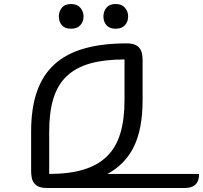

<svg xmlns="http://www.w3.org/2000/svg" viewBox="-20 -936 1011 956"><path d="M690 -437Q690 -295 647 -206.5Q604 -118 515 -70H971Q971 -48 965 -34.5Q959 -21 949 -13.5Q939 -6 926.5 -3Q914 0 901 0H214Q189 0 173.5 -6.5Q158 -13 149.5 -24.5Q141 -36 138 -51.5Q135 -67 135 -84V-282Q135 -397 164 -480Q193 -563 251.5 -616Q310 -669 399.5 -694.5Q489 -720 611 -720Q636 -720 651.5 -713.5Q667 -707 675.5 -695.5Q684 -684 687 -668.5Q690 -653 690 -636ZM225 -70Q325 -70 396 -91.5Q467 -113 512.5 -157.5Q558 -202 579 -271.5Q600 -341 600 -437V-640Q500 -640 429 -620Q358 -600 312.5 -557Q267 -514 246 -446Q225 -378 225 -282ZM273 -854Q273 -879 288 -897.5Q303 -916 334 -916Q364 -916 380 -897.5Q396 -879 396 -854Q396 -828 380 -810.5Q364 -793 334 -793Q303 -793 288 -810.5Q273 -828 273 -854ZM495 -854Q495 -879 510 -897.5Q525 -916 556 -916Q586 -916 602 -897.5Q618 -879 618 -854Q618 -828 602 -810.5Q586 -793 556 -793Q525 -793 510 -810.5Q495 -828 495 -854Z"/></svg>

Font: Warnes
Style: Regular
Weight: 400
Designer: Eduardo Rodriguez Tunni
Foundry: Eduardo Rodriguez Tunni
Version: Version 1.001